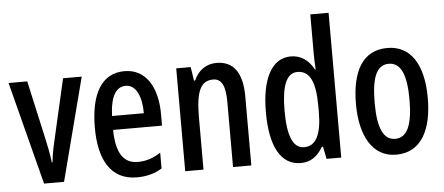

<svg xmlns="http://www.w3.org/2000/svg" viewBox="-51 -877 2324 1004"><g transform="rotate(-5 1111.0 -375.0)"><path d="M143 0H248L388 -540H290L215 -212C205 -169 199 -132 197 -107H193C188 -150 180 -190 171 -230L102 -540H4Z M613 -549C495 -549 433 -449 433 -267C433 -106 489 10 630 10C679 10 723 -1 762 -25V-108C720 -81 683 -70 642 -70C565 -70 529 -128 527 -248H784V-309C784 -447 727 -549 613 -549ZM613 -472C668 -472 695 -406 695 -321H528C532 -425 562 -472 613 -472Z M1096 -550C1043 -550 1000 -521 977 -468H971L960 -540H884V0H980V-274C980 -410 1005 -465 1071 -465C1117 -465 1135 -423 1135 -341V0H1231V-363C1231 -488 1184 -550 1096 -550Z M1490 10C1542 10 1577 -15 1607 -65H1613L1626 0H1703V-760H1607V-550C1607 -529 1608 -504 1610 -471H1606C1579 -523 1536 -550 1486 -550C1387 -550 1331 -448 1331 -270C1331 -90 1386 10 1490 10ZM1515 -71C1456 -71 1429 -138 1429 -270C1429 -397 1455 -466 1513 -466C1578 -466 1607 -407 1607 -278V-248C1607 -128 1576 -71 1515 -71Z M2181 -271C2181 -453 2111 -550 1993 -550C1863 -550 1804 -444 1804 -271C1804 -107 1866 10 1991 10C2125 10 2181 -108 2181 -271ZM1902 -270C1902 -402 1929 -467 1993 -467C2056 -467 2085 -402 2085 -271C2085 -138 2056 -73 1993 -73C1930 -73 1902 -140 1902 -270Z"/></g></svg>

Font: Noto Sans Khmer ExtraCondensed Medium
Style: Regular
Weight: 500
Width: 2
Designer: Danh Hong and the Monotype Design Team
Foundry: Monotype Imaging Inc.
Version: Version 2.004